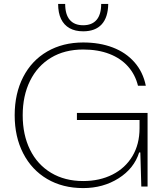

<svg xmlns="http://www.w3.org/2000/svg" viewBox="-20 -953 846 981"><path d="M55 -364Q55 -475 98.5 -559.5Q142 -644 221.5 -690Q301 -736 405 -736Q489 -736 556 -710.5Q623 -685 667 -635Q711 -585 725 -515H685Q671 -572 634 -613.5Q597 -655 539 -677.5Q481 -700 405 -700Q310 -700 240.5 -658Q171 -616 133.5 -540Q96 -464 96 -364Q96 -264 133.5 -188Q171 -112 241 -70Q311 -28 405 -28Q489 -28 554.5 -61Q620 -94 656.5 -155Q693 -216 693 -298V-359L712 -340H373V-376H734V0H702L697 -174H691Q665 -92 586 -42Q507 8 405 8Q300 8 221 -38.5Q142 -85 98.5 -169.5Q55 -254 55 -364ZM277 -933H313Q313 -879 336.5 -851.5Q360 -824 405 -824Q450 -824 473.5 -851.5Q497 -879 497 -933H533Q532 -864 499.5 -828.5Q467 -793 405 -793Q364 -793 335.5 -809Q307 -825 292 -856Q277 -887 277 -933Z"/></svg>

Font: Mona Sans VF XLt
Style: Regular
Weight: 200
Designer: Deni Anggara
Foundry: GitHub
Version: Version 2.000;Glyphs 3.2.3 (3260)